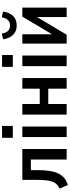

<svg xmlns="http://www.w3.org/2000/svg" viewBox="662 -1425 776 2140"><g transform="rotate(-90 1050.0 -355.0)"><path d="M58 13 18 -79Q47 -92 66 -111Q85 -130 95.5 -159.5Q106 -189 110.5 -231Q115 -273 115 -331V-494H459V0H342V-399H224V-327Q224 -249 215 -191.5Q206 -134 186.5 -93.5Q167 -53 135.5 -26.5Q104 0 58 13Z M584 -600V-720H716V-600ZM592 0V-494H710V0Z M843 0V-494H961V-300H1132V-494H1250V0H1132V-205H961V0Z M1375 -600V-720H1507V-600ZM1383 0V-494H1501V0Z M1634 0V-494H1738V-111H1707L1935 -494H2035V0H1930V-384H1962L1733 0ZM1836 -557Q1794 -557 1762.5 -574Q1731 -591 1710.5 -624.5Q1690 -658 1682 -709L1746 -723Q1754 -676 1775.5 -653.5Q1797 -631 1836 -631Q1874 -631 1896 -654Q1918 -677 1927 -723L1991 -709Q1984 -659 1963.5 -625.5Q1943 -592 1911.5 -574.5Q1880 -557 1836 -557Z"/></g></svg>

Font: Nunito Sans 10pt Condensed
Style: Bold
Weight: 700
Width: 3
Designer: Vernon Adams
Foundry: Vernon Adams
Version: Version 3.101;gftools[0.9.27]